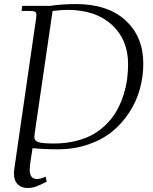

<svg xmlns="http://www.w3.org/2000/svg" viewBox="-20 -731 756 950"><path d="M48.8 126Q48.8 115.2 53.2 87.9L158.2 -637.2Q160.2 -650.9 160.2 -655.8Q160.2 -668.5 153.3 -672.6Q146.5 -676.8 127.9 -676.8H86.9L89.8 -702.1H229Q288.1 -710.9 356 -710.9Q512.7 -710.9 600.8 -630.4Q689 -549.8 689 -416Q689 -352.1 672.1 -291Q655.3 -230 620.4 -175.8Q585.4 -121.6 535.9 -80.8Q486.3 -40 416.5 -16.1Q346.7 7.8 265.1 7.8Q198.2 7.8 141.1 2L131.8 61Q127 94.2 127 108.9Q127 154.8 163.1 154.8Q180.2 154.8 206.1 143.1L210.9 168Q175.3 186 157 192.6Q138.7 199.2 115.2 199.2Q86.4 199.2 67.6 180.7Q48.8 162.1 48.8 126ZM149.9 -54.2Q149.9 -34.2 169.9 -27.6Q189.9 -21 247.1 -21Q307.1 -21 358.4 -34.2Q409.7 -47.4 446.8 -69.8Q483.9 -92.3 513.2 -123.5Q542.5 -154.8 561 -189.5Q579.6 -224.1 591.8 -263.4Q604 -302.7 608.9 -339.4Q613.8 -376 613.8 -413.1Q613.8 -535.2 533.2 -608.6Q452.6 -682.1 314.9 -682.1Q287.6 -682.1 240.2 -676.8L151.9 -73.2Q149.9 -59.6 149.9 -54.2Z"/></svg>

Font: Dihjauti
Style: Italic
Weight: 400
Italic angle: -9°
Designer: T. Christopher White
Version: Version 3.0.0